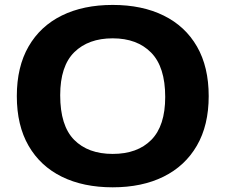

<svg xmlns="http://www.w3.org/2000/svg" viewBox="-20 -770 938 799"><path d="M449 9.5Q327 9.5 237.5 -34.5Q148 -78.5 99 -163.2Q50 -248 50 -370Q50 -492 99 -576.8Q148 -661.5 237.5 -705.5Q327 -749.5 449 -749.5Q571.5 -749.5 661.2 -705.2Q751 -661 799.8 -576.2Q848.5 -491.5 848.5 -370Q848.5 -248.5 799.2 -163.8Q750 -79 660.5 -34.8Q571 9.5 449 9.5ZM449 -129.5Q552 -129.5 609.8 -188Q667.5 -246.5 667.5 -366.5Q667.5 -491.5 609 -551Q550.5 -610.5 449 -610.5Q348 -610.5 289.2 -552.8Q230.5 -495 230.5 -373.5Q230.5 -247 288.5 -188.2Q346.5 -129.5 449 -129.5Z"/></svg>

Font: Encode Sans Expanded Expanded
Style: Bold
Weight: 700
Width: 7
Designer: Multiple Designers
Foundry: Impallari Type
Version: Version 3.000; ttfautohint (v1.8.3) -l 8 -r 50 -G 200 -x 14 